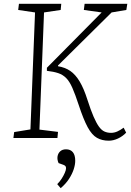

<svg xmlns="http://www.w3.org/2000/svg" viewBox="-20 -721 685 1003"><path d="M548 14Q513 14 486.5 -1Q460 -16 438 -56.5Q416 -97 391 -173Q373 -228 358 -262Q343 -296 325.5 -313.5Q308 -331 284 -339Q260 -347 225 -351V-367L511 -656L418 -669L422 -701H645L640 -669L563 -656L283 -379V-375Q320 -369 347 -350.5Q374 -332 396 -295.5Q418 -259 437 -199Q454 -146 468.5 -112.5Q483 -79 496.5 -60Q510 -41 525.5 -34Q541 -27 560 -27Q577 -27 593.5 -34.5Q610 -42 626 -54L639 -28Q621 -9 596.5 2.5Q572 14 548 14ZM50 0 54 -31 139 -45 163 -656 75 -669 79 -701H300L297 -669L210 -656L186 -44L283 -32L280 0ZM297 262 279 241Q292 228 302 212.5Q312 197 318.5 182Q325 167 325 158Q325 151 322 147Q319 143 311 140L286 131Q278 113 280.5 96.5Q283 80 294.5 69.5Q306 59 325 59Q348 59 360.5 74Q373 89 373 119Q373 139 365 163.5Q357 188 340.5 213.5Q324 239 297 262Z"/></svg>

Font: Literata ExtraLight
Style: Italic
Weight: 250
Italic angle: -2°
Designer: Latin by Veronika Burian and Jose Scaglione. Greek by Irene Vlachou. Cyrillic by Vera Evstafieva
Foundry: TypeTogether
Version: Version 3.002